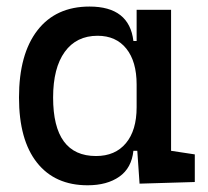

<svg xmlns="http://www.w3.org/2000/svg" viewBox="-20 -547 626 577"><path d="M243.2 9.8Q145 9.8 91.1 -58.3Q37.1 -126.5 37.1 -253.9Q37.1 -384.3 92.5 -455.8Q147.9 -527.3 249 -527.3Q368.7 -527.3 380.9 -423.8H390.6V-517.6H494.1V-93.8L565.4 -83V0L399.4 4.9L392.6 -93.8H380.9Q375.5 -42 338.6 -16.1Q301.8 9.8 243.2 9.8ZM390.6 -224.6V-293Q390.6 -362.3 359.6 -400.9Q328.6 -439.5 273.4 -439.5Q209.5 -439.5 174.6 -391.1Q139.6 -342.8 139.6 -253.9Q139.6 -78.1 268.6 -78.1Q326.2 -78.1 358.4 -116.7Q390.6 -155.3 390.6 -224.6Z"/></svg>

Font: CaskaydiaCove NFP
Style: Regular
Weight: 400
Designer: Aaron Bell
Foundry: Saja Typeworks
Version: Version 2111.001; VTT 6.35;Nerd Fonts 3.1.1